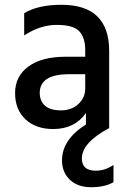

<svg xmlns="http://www.w3.org/2000/svg" viewBox="-20 -535 537 802"><path d="M454 226Q418 247 361 247Q304 247 271.5 215.5Q239 184 239 135Q239 48 339 -15V-63Q292 4 202 4Q130 4 86.5 -36.5Q43 -77 43 -146.5Q43 -216 98.5 -257Q154 -298 254 -298H336V-326Q336 -378 311 -404.5Q286 -431 217 -431Q148 -431 81 -387V-480Q139 -515 237 -515Q436 -515 436 -322V0Q322 61 322 127Q322 178 380 178Q419 178 454 154ZM336 -165V-225H269Q146 -225 146 -147Q146 -113 168 -93.5Q190 -74 234.5 -74Q279 -74 307.5 -100.5Q336 -127 336 -165Z"/></svg>

Font: Hind Mysuru Medium
Style: Regular
Weight: 500
Designer: Manushi Parikh, Hitesh Malaviya
Foundry: Indian Type Foundry
Version: Version 0.703;PS 1.0;hotconv 1.0.86;makeotf.lib2.5.63406